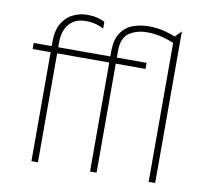

<svg xmlns="http://www.w3.org/2000/svg" viewBox="-78 -784 946 871"><g transform="rotate(10 395.0 -349.0)"><path d="M661 -668 691 -698V0H661ZM337 -680V-649Q321 -658 300 -663.5Q279 -669 256 -669Q204 -669 177.5 -637Q151 -605 151 -553V0H121V-551Q121 -605 141.5 -637.5Q162 -670 193 -684Q224 -698 256 -698Q281 -698 301.5 -693Q322 -688 337 -680ZM667 -667V-637Q642 -649 607.5 -658Q573 -667 538 -667Q489 -667 455 -644Q421 -621 421 -561V0H391V-551Q391 -608 412.5 -639.5Q434 -671 468 -683Q502 -695 538 -695Q581 -695 617.5 -685Q654 -675 667 -667ZM38 -502V-530H558V-502Z"/></g></svg>

Font: Roundo Variable
Style: Regular
Weight: 200
Designer: Shiva Nallaperumal
Foundry: Indian Type Foundry
Version: Version 2.000